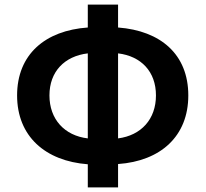

<svg xmlns="http://www.w3.org/2000/svg" viewBox="-20 -786 890 831"><path d="M491 -555C591 -543 655 -476 655 -373C655 -270 591 -200 491 -187ZM360 -187C259 -199 194 -270 194 -373C194 -476 259 -543 360 -555ZM491 -766H360V-667C176 -654 54 -551 54 -373C54 -196 176 -89 360 -75V25H491V-76C675 -89 795 -196 795 -373C795 -551 675 -653 491 -667Z"/></svg>

Font: Noto Sans Japanese Bold
Style: Bold
Weight: 700
Designer: Ryoko NISHIZUKA (kana & ideographs); Paul D. Hunt (Latin, Greek & Cyrillic); Wenlong ZHANG (bopomofo); Sandoll Communica
Foundry: Adobe Systems Incorporated
Version: Version 1.000;PS 1;hotconv 1.0.78;makeotf.lib2.5.61930